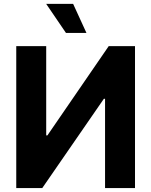

<svg xmlns="http://www.w3.org/2000/svg" viewBox="-20 -964 775 984"><path d="M63.3 -727.5H216.8V-270.1H223L537.1 -727.5H671.9V0H518.4V-457.6H512.3L196.5 0H63.3ZM318 -795.3 216.6 -944.3H354.7L423 -795.3Z"/></svg>

Font: Inter V
Style: 
Weight: 400
Designer: Rasmus Andersson
Foundry: rsms
Version: Version 4.000;git-a3f224843